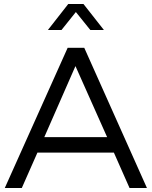

<svg xmlns="http://www.w3.org/2000/svg" viewBox="-20 -939 758 959"><path d="M3.9 0 317.9 -700.2H400.9L713.9 0H627L548.8 -176.8H167L88.9 0ZM201.2 -253.9H515.1L356.9 -608.9ZM219.2 -789.1 320.8 -918.9H397L499 -789.1H431.2L358.9 -878.9L287.1 -789.1Z"/></svg>

Font: Montserrat Light
Style: Regular
Weight: 300
Designer: Julieta Ulanovsky
Foundry: Julieta Ulanovsky
Version: Version 1.000;PS 002.000;hotconv 1.0.70;makeotf.lib2.5.58329